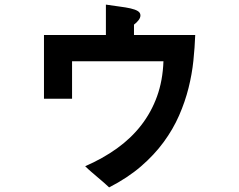

<svg xmlns="http://www.w3.org/2000/svg" viewBox="-20 -733 1040 834"><path d="M828 -581Q826 -527 820 -469Q814 -411 799 -351Q784 -291 758 -231.5Q732 -172 691 -116Q650 -60 592 -10Q534 40 454 81Q445 72 431.5 60.5Q418 49 404 37Q390 25 376 13Q362 1 350 -11Q426 -44 487.5 -88Q549 -132 593 -188.5Q637 -245 662 -314Q687 -383 690 -467H293V-304H171V-581H440V-713Q472 -708 499.5 -704.5Q527 -701 547 -696.5Q567 -692 578.5 -685Q590 -678 590 -666Q590 -656 582 -645.5Q574 -635 562 -626V-581Z"/></svg>

Font: D2Coding
Style: Bold
Weight: 700
Monospace: yes
Designer: Yong-Rak Park; Jeong-Hwan Yoon; Sang-Min Lee;
Foundry: NHN Corporation
Version: Version 1.3.2; Build 20180524